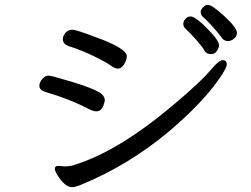

<svg xmlns="http://www.w3.org/2000/svg" viewBox="-20 -789 1040 795"><path d="M380 -328Q369 -328 355 -334Q269 -379 172 -407Q143 -415 143 -433Q143 -448 155 -462Q167 -476 181 -476Q192 -476 275 -451Q358 -426 393 -406Q414 -392 414 -372Q405 -328 380 -328ZM279 -14Q249 -14 219 -62Q207 -82 207 -90Q207 -102 220 -102Q232 -102 244 -100Q272 -100 287 -106Q471 -162 703 -359Q813 -451 861 -509Q888 -540 902 -540Q919 -540 919 -522Q919 -508 889 -465Q822 -366 680 -245Q510 -103 311 -22Q290 -14 279 -14ZM265 -598Q240 -607 240 -627Q240 -640 251 -653Q262 -666 280 -666Q295 -666 374 -636Q505 -589 505 -556Q505 -541 494 -523Q483 -505 469 -505Q455 -505 439.5 -517Q424 -529 372.5 -554.5Q321 -580 265 -598ZM853 -565Q834 -565 826.5 -579.5Q819 -594 793 -623.5Q767 -653 747 -671Q739 -679 739 -690Q739 -701 748 -711Q757 -721 769 -721Q794 -721 865 -642Q887 -615 887 -602Q887 -592 878.5 -578.5Q870 -565 853 -565ZM924 -619Q910 -619 901 -629Q887 -649 861 -678Q835 -707 823 -716.5Q811 -726 811 -738Q811 -749 821 -759Q831 -769 841 -769Q858 -769 909.5 -721.5Q961 -674 961 -653Q961 -639 949 -629Q937 -619 924 -619Z"/></svg>

Font: LXGW WenKai Lite Medium
Style: Regular
Weight: 500
Designer: LXGW / Fontworks Inc.
Foundry: LXGW / Fontworks Inc.
Version: Version 1.511; March 25, 2025